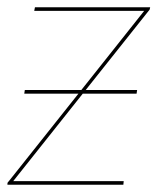

<svg xmlns="http://www.w3.org/2000/svg" viewBox="-20 -510 450 530"><path d="M393.5 -485Q393.5 -483 389.5 -479L216.5 -261.5H358.5L357 -251.5H208.5L16.5 -10H321.5L320.5 0H0.5V-3Q0.5 -5.5 1.8 -7Q3 -8.5 4.5 -10L196.5 -251.5H47L48.5 -261.5H204.5L378 -480H74.5L76.5 -490H394.5Z"/></svg>

Font: Lato Hairline
Style: Italic
Weight: 100
Italic angle: -7°
Designer: Lukasz Dziedzic
Foundry: tyPoland Lukasz Dziedzic
Version: Version 2.007; 2014-02-27